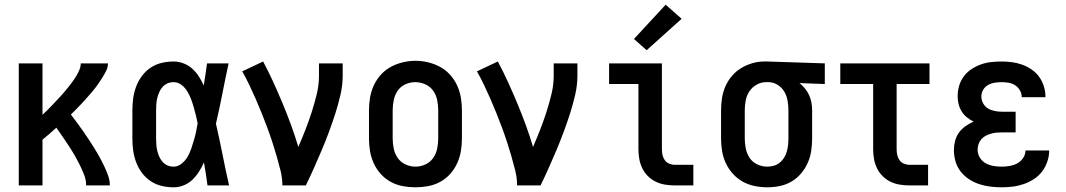

<svg xmlns="http://www.w3.org/2000/svg" viewBox="-20 -790 4540 818"><path d="M60 0V-520H161V-301Q171 -310 181 -320Q191 -330 200.5 -340Q210 -350 219.5 -360Q229 -370 238.5 -380.5Q248 -391 257 -401.5Q266 -412 274.5 -423Q283 -434 291 -445Q299 -456 306 -468Q313 -480 318.5 -493Q324 -506 324 -520H440Q440 -503 432 -487.5Q424 -472 415 -457.5Q406 -443 396 -429Q386 -415 375 -402Q364 -389 352.5 -376Q341 -363 329.5 -350.5Q318 -338 306 -326Q294 -314 282 -302Q295 -285 308 -267.5Q321 -250 333.5 -232Q346 -214 358 -196Q370 -178 381.5 -159.5Q393 -141 403.5 -122Q414 -103 423.5 -83Q433 -63 440.5 -42.5Q448 -22 448 0H347Q347 -23 338.5 -45Q330 -67 319.5 -88Q309 -109 297.5 -129Q286 -149 273 -168.5Q260 -188 247 -207.5Q234 -227 220 -246Q206 -233 191 -220Q176 -207 161 -195V0Z M720 8Q694 8 668.5 2Q643 -4 621.5 -18.5Q600 -33 584.5 -54Q569 -75 560 -99Q551 -123 547.5 -148.5Q544 -174 544 -200V-320Q544 -346 547.5 -371.5Q551 -397 560 -421Q569 -445 584.5 -466Q600 -487 621.5 -501.5Q643 -516 668.5 -522Q694 -528 720 -528Q741 -528 762 -520Q783 -512 799 -497.5Q815 -483 827 -464.5Q839 -446 848 -426Q852 -450 855.5 -473.5Q859 -497 862 -520H954Q940 -456 927.5 -391.5Q915 -327 900 -263Q915 -198 928 -132Q941 -66 956 0H864Q861 -25 857 -49.5Q853 -74 849 -98Q840 -78 828 -59Q816 -40 800 -24.5Q784 -9 763 -0.5Q742 8 720 8ZM720 -80Q738 -80 753.5 -92.5Q769 -105 778.5 -121Q788 -137 794 -154.5Q800 -172 805.5 -190.5Q811 -209 815 -227Q819 -245 822 -264Q819 -281 814.5 -299Q810 -317 805 -334.5Q800 -352 793.5 -369Q787 -386 777.5 -401.5Q768 -417 753 -428.5Q738 -440 720 -440Q706 -440 694 -435Q682 -430 673 -420Q664 -410 658.5 -397.5Q653 -385 650 -372.5Q647 -360 646 -346.5Q645 -333 645 -320V-200Q645 -187 646 -173.5Q647 -160 650 -147.5Q653 -135 658.5 -122.5Q664 -110 673 -100Q682 -90 694 -85Q706 -80 720 -80Z M1183 0Q1183 -32 1175 -64Q1167 -96 1158 -127Q1149 -158 1139 -188.5Q1129 -219 1117.5 -249.5Q1106 -280 1094 -310Q1082 -340 1069 -369.5Q1056 -399 1042 -428.5Q1028 -458 1012 -486L1101 -528Q1124 -485 1144.5 -440Q1165 -395 1184 -349.5Q1203 -304 1220 -257.5Q1237 -211 1251 -164Q1267 -201 1281.5 -238Q1296 -275 1308 -312.5Q1320 -350 1329.5 -389Q1339 -428 1339 -468V-520H1440V-468Q1440 -427 1430.5 -386Q1421 -345 1408.5 -306Q1396 -267 1381.5 -228Q1367 -189 1351 -151Q1335 -113 1318 -75Q1301 -37 1283 0Z M1750 8Q1723 8 1696 3Q1669 -2 1645 -15Q1621 -28 1602.5 -48.5Q1584 -69 1572.5 -94Q1561 -119 1556.5 -146Q1552 -173 1552 -200V-320Q1552 -347 1556.5 -374Q1561 -401 1572.5 -426Q1584 -451 1602.5 -471.5Q1621 -492 1645 -505Q1669 -518 1696 -524.5Q1723 -531 1750 -531Q1777 -531 1804 -524.5Q1831 -518 1855 -505Q1879 -492 1897.5 -471.5Q1916 -451 1927.5 -426Q1939 -401 1943.5 -374Q1948 -347 1948 -320V-200Q1948 -173 1943.5 -146Q1939 -119 1927.5 -94Q1916 -69 1897.5 -48.5Q1879 -28 1855 -15Q1831 -2 1804 3Q1777 8 1750 8ZM1750 -80Q1772 -80 1792.5 -89.5Q1813 -99 1825.5 -117Q1838 -135 1842.5 -156.5Q1847 -178 1847 -200V-320Q1847 -342 1842.5 -364Q1838 -386 1825 -404Q1812 -422 1791.5 -431Q1771 -440 1749 -440Q1727 -440 1706.5 -430.5Q1686 -421 1674 -403Q1662 -385 1657.5 -363.5Q1653 -342 1653 -320V-200Q1653 -178 1657.5 -156.5Q1662 -135 1674.5 -117Q1687 -99 1707.5 -89.5Q1728 -80 1750 -80Z M2183 0Q2183 -32 2175 -64Q2167 -96 2158 -127Q2149 -158 2139 -188.5Q2129 -219 2117.5 -249.5Q2106 -280 2094 -310Q2082 -340 2069 -369.5Q2056 -399 2042 -428.5Q2028 -458 2012 -486L2101 -528Q2124 -485 2144.5 -440Q2165 -395 2184 -349.5Q2203 -304 2220 -257.5Q2237 -211 2251 -164Q2267 -201 2281.5 -238Q2296 -275 2308 -312.5Q2320 -350 2329.5 -389Q2339 -428 2339 -468V-520H2440V-468Q2440 -427 2430.5 -386Q2421 -345 2408.5 -306Q2396 -267 2381.5 -228Q2367 -189 2351 -151Q2335 -113 2318 -75Q2301 -37 2283 0Z M2854 0Q2834 0 2813 -3.5Q2792 -7 2773.5 -16Q2755 -25 2740 -40Q2725 -55 2716 -74Q2707 -93 2703.5 -113.5Q2700 -134 2700 -155V-432H2575V-520H2800V-155Q2800 -142 2802.5 -130Q2805 -118 2812 -108Q2819 -98 2830.5 -93Q2842 -88 2854 -88H2934V0ZM2735 -576 2681 -624 2816 -770 2884 -710Z M3249 8Q3222 8 3195 2.5Q3168 -3 3144.5 -16Q3121 -29 3102.5 -49.5Q3084 -70 3072.5 -94.5Q3061 -119 3056.5 -146Q3052 -173 3052 -200V-320Q3052 -346 3056 -372Q3060 -398 3070.5 -422Q3081 -446 3098 -466Q3115 -486 3137 -499.5Q3159 -513 3184.5 -520.5Q3210 -528 3236 -528Q3239 -528 3242.5 -528Q3246 -528 3250 -528L3494 -520V-432L3386 -436Q3399 -426 3409.5 -413Q3420 -400 3427 -385Q3434 -370 3437 -353.5Q3440 -337 3440 -320V-200Q3440 -173 3436 -146.5Q3432 -120 3421 -95.5Q3410 -71 3392.5 -50.5Q3375 -30 3352 -16.5Q3329 -3 3302.5 2.5Q3276 8 3249 8ZM3249 -80Q3263 -80 3277 -84Q3291 -88 3302 -97Q3313 -106 3320.5 -118Q3328 -130 3332 -144Q3336 -158 3337.5 -172Q3339 -186 3339 -200V-320Q3339 -340 3335.5 -360.5Q3332 -381 3322 -398.5Q3312 -416 3294.5 -427.5Q3277 -439 3257 -440H3250Q3248 -440 3246.5 -440Q3245 -440 3244 -440Q3222 -440 3203 -429Q3184 -418 3172.5 -400.5Q3161 -383 3157 -362Q3153 -341 3153 -320V-200Q3153 -178 3157.5 -156.5Q3162 -135 3174 -117Q3186 -99 3206.5 -89.5Q3227 -80 3249 -80Z M3854 0Q3834 0 3813 -3.5Q3792 -7 3773.5 -16Q3755 -25 3740 -40Q3725 -55 3716 -74Q3707 -93 3703.5 -113.5Q3700 -134 3700 -155V-432H3560V-520H3940V-432H3800V-155Q3800 -142 3802.5 -130Q3805 -118 3812 -108Q3819 -98 3830.5 -93Q3842 -88 3854 -88H3934V0Z M4247 8Q4223 8 4199 5Q4175 2 4152 -5.5Q4129 -13 4108.5 -26.5Q4088 -40 4073 -59Q4058 -78 4051 -102Q4044 -126 4044 -150Q4044 -170 4049 -189.5Q4054 -209 4065.5 -225Q4077 -241 4093.5 -252.5Q4110 -264 4128 -272Q4113 -279 4099.5 -290Q4086 -301 4077 -315.5Q4068 -330 4064 -346.5Q4060 -363 4060 -380Q4060 -403 4066.5 -425Q4073 -447 4086.5 -465Q4100 -483 4119 -495.5Q4138 -508 4159 -515.5Q4180 -523 4202.5 -525.5Q4225 -528 4247 -528Q4270 -528 4292 -525Q4314 -522 4335 -514.5Q4356 -507 4375 -494Q4394 -481 4407 -463Q4420 -445 4427 -423Q4434 -401 4434 -379Q4434 -378 4434 -377.5Q4434 -377 4434 -376H4333Q4333 -376 4333 -376.5Q4333 -377 4333 -377Q4333 -392 4325 -405.5Q4317 -419 4304.5 -427Q4292 -435 4277 -437.5Q4262 -440 4247 -440Q4232 -440 4217 -437.5Q4202 -435 4189 -427.5Q4176 -420 4168.5 -407Q4161 -394 4161 -379Q4161 -363 4169 -349Q4177 -335 4190 -327.5Q4203 -320 4218.5 -317Q4234 -314 4250 -314H4307V-226H4250Q4238 -226 4226 -225Q4214 -224 4202 -220.5Q4190 -217 4179.5 -211.5Q4169 -206 4161 -197Q4153 -188 4149 -176Q4145 -164 4145 -152Q4145 -134 4154.5 -118.5Q4164 -103 4179.5 -94.5Q4195 -86 4212.5 -83Q4230 -80 4247 -80Q4265 -80 4282 -83Q4299 -86 4314 -94Q4329 -102 4339 -117Q4349 -132 4349 -149Q4349 -149 4349 -149Q4349 -149 4349 -149H4450Q4450 -149 4450 -149Q4450 -149 4450 -149Q4450 -125 4442 -101.5Q4434 -78 4419.5 -59Q4405 -40 4385 -27Q4365 -14 4342 -6Q4319 2 4295 5Q4271 8 4247 8Z"/></svg>

Font: Zed Mono Semibold
Style: Regular
Weight: 600
Monospace: yes
Designer: Belleve Invis
Foundry: Belleve Invis
Version: Version 1.0.0; ttfautohint (v1.8.4)